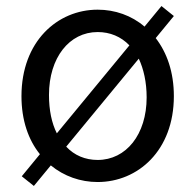

<svg xmlns="http://www.w3.org/2000/svg" viewBox="-20 -589 646 635"><path d="M439 -395C455 -361 465 -317 465 -267C465 -144 397 -60 303 -60C262 -60 226 -75 199 -104ZM168 -148C151 -182 142 -224 142 -275C142 -398 209 -483 303 -483C344 -483 380 -468 408 -439ZM555 -536 514 -569 458 -501C415 -538 360 -557 303 -557C170 -557 51 -452 51 -271C51 -191 74 -126 112 -79L52 -6L92 26L148 -42C192 -6 246 13 303 13C436 13 555 -91 555 -271C555 -351 532 -415 495 -463Z"/></svg>

Font: Noto Sans CJK TC Regular
Style: Regular
Weight: 400
Designer: Ryoko NISHIZUKA (kana & ideographs); Paul D. Hunt (Latin, Greek & Cyrillic); Wenlong ZHANG (bopomofo); Sandoll Communica
Foundry: Adobe Systems Incorporated
Version: Version 1.001;PS 1.001;hotconv 1.0.78;makeotf.lib2.5.61930